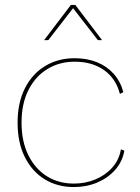

<svg xmlns="http://www.w3.org/2000/svg" viewBox="-20 -745 564 775"><path d="M281 -510Q331 -510 371 -494Q411 -478 438.5 -447.5Q466 -417 478 -373L464 -366Q448 -428 400 -462Q352 -496 281 -496Q220 -496 171.5 -466.5Q123 -437 95 -382Q67 -327 67 -250Q67 -174 94.5 -118.5Q122 -63 169.5 -33.5Q217 -4 278 -4Q325 -4 365.5 -21Q406 -38 433.5 -69Q461 -100 468 -142L482 -137Q474 -92 444.5 -59Q415 -26 372 -8Q329 10 278 10Q212 10 161 -21Q110 -52 80.5 -110.5Q51 -169 51 -250Q51 -331 81 -389.5Q111 -448 163 -479Q215 -510 281 -510ZM392 -583H375L275 -712L175 -583H158L266 -725H284Z"/></svg>

Font: Work Sans Thin
Style: Regular
Weight: 250
Designer: Wei Huang
Foundry: Wei Huang
Version: Version 2.012